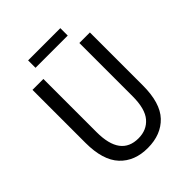

<svg xmlns="http://www.w3.org/2000/svg" viewBox="-223 -910 1045 1045"><g transform="rotate(-45 300.0 -387.0)"><path d="M175.8 -729V-786.1H423.8V-729ZM79.1 -248V-655.8H163.1V-246.1Q163.1 -61 300.8 -61Q364.7 -61 402.3 -105Q439.9 -148.9 439.9 -246.1V-655.8H521V-248Q521 -113.3 461.9 -50.8Q402.8 11.7 300.3 12.2Q198.2 12.7 138.7 -50.8Q79.1 -114.3 79.1 -248Z"/></g></svg>

Font: SourceCodePro-Regular
Style: Regular
Weight: 400
Monospace: yes
Designer: Paul D. Hunt
Foundry: Adobe Systems Incorporated
Version: Version 1.009;PS 1.000;hotconv 1.0.70;makeotf.lib2.5.5900